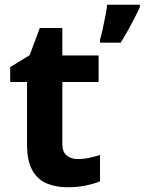

<svg xmlns="http://www.w3.org/2000/svg" viewBox="-20 -780 610 810"><path d="M308 -109Q333 -109 356 -114Q379 -119 402 -126V-15Q378 -5 342.5 2.5Q307 10 265 10Q216 10 177.5 -6Q139 -22 116.5 -61.5Q94 -101 94 -171V-434H23V-497L105 -547L148 -662H243V-546H396V-434H243V-171Q243 -140 261 -124.5Q279 -109 308 -109ZM570 -750Q560 -728 547.5 -703.5Q535 -679 520.5 -653Q506 -627 489 -600H402V-613Q408 -633 413.5 -659Q419 -685 424.5 -712Q430 -739 432 -760H570Z"/></svg>

Font: Noto Sans Cham
Style: Bold
Weight: 700
Version: Version 2.002